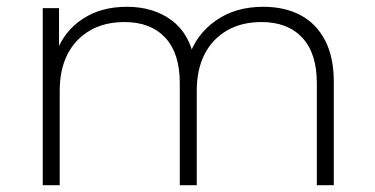

<svg xmlns="http://www.w3.org/2000/svg" viewBox="-20 -546 1104 566"><path d="M756 -526Q819 -526 865.5 -501.5Q912 -477 938 -427.5Q964 -378 964 -305V0H914V-301Q914 -389 871 -435Q828 -481 751 -481Q692 -481 649 -456Q606 -431 583 -386Q560 -341 560 -278V0H510V-301Q510 -389 467 -435Q424 -481 347 -481Q288 -481 245 -456Q202 -431 179 -386Q156 -341 156 -278V0H106V-522H154V-378L147 -394Q170 -455 224 -490.5Q278 -526 354 -526Q432 -526 485.5 -486.5Q539 -447 553 -369L536 -376Q557 -443 615 -484.5Q673 -526 756 -526Z"/></svg>

Font: MOST Montserrat Light
Style: Regular
Weight: 300
Designer: Julieta Ulanovsky
Foundry: Julieta Ulanovsky
Version: Version 8.000;March 11, 2024;FontCreator 15.0.0.2926 64-bit